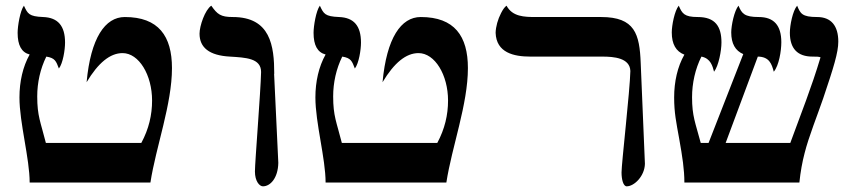

<svg xmlns="http://www.w3.org/2000/svg" viewBox="-20 -637 2977 670"><path d="M504.9 0C524.4 -126 580.1 -272.9 580.1 -399.4C580.1 -511.2 533.2 -577.6 415.5 -577.6C346.7 -577.6 296.4 -504.4 282.2 -350.1C322.8 -418 364.3 -451.7 407.7 -451.7C464.8 -451.7 510.7 -375.5 510.7 -286.1C510.7 -236.3 499.5 -187 473.1 -138.2H140.1C121.6 -211.9 109.9 -231.4 109.9 -300.8C109.9 -348.6 120.6 -397 141.6 -439.5C172.4 -434.6 175.8 -423.3 185.5 -397.9C199.7 -416 207 -463.4 207 -488.3C207 -546.4 182.6 -575.7 130.4 -577.6C81.1 -579.6 76.7 -588.9 63.5 -617.2C50.3 -599.6 41.5 -546.4 41.5 -522.5C41.5 -479 55.2 -454.1 83.5 -446.8C59.6 -404.3 47.9 -352.1 47.9 -296.9C47.9 -208.5 83.5 -83.5 83.5 0Z M891.1 -385.7C889.6 -317.4 869.6 -70.3 869.6 -38.6C869.6 -4.9 885.3 13.2 897.5 13.2C923.3 13.2 950.2 -15.6 951.2 -68.8L936.5 -379.4H937C937 -477.5 923.8 -577.6 792 -577.6C750.5 -577.6 738.3 -586.9 717.3 -617.2C695.3 -602.5 676.3 -546.4 676.3 -519.5C676.3 -471.2 710 -443.4 782.2 -439.5C837.4 -436 891.1 -434.1 891.1 -385.7Z M1537.6 0C1557.1 -126 1612.8 -272.9 1612.8 -399.4C1612.8 -511.2 1565.9 -577.6 1448.2 -577.6C1379.4 -577.6 1329.1 -504.4 1314.9 -350.1C1355.5 -418 1397 -451.7 1440.4 -451.7C1497.6 -451.7 1543.5 -375.5 1543.5 -286.1C1543.5 -236.3 1532.2 -187 1505.9 -138.2H1172.9C1154.3 -211.9 1142.6 -231.4 1142.6 -300.8C1142.6 -348.6 1153.3 -397 1174.3 -439.5C1205.1 -434.6 1208.5 -423.3 1218.3 -397.9C1232.4 -416 1239.7 -463.4 1239.7 -488.3C1239.7 -546.4 1215.3 -575.7 1163.1 -577.6C1113.8 -579.6 1109.4 -588.9 1096.2 -617.2C1083 -599.6 1074.2 -546.4 1074.2 -522.5C1074.2 -479 1087.9 -454.1 1116.2 -446.8C1092.3 -404.3 1080.6 -352.1 1080.6 -296.9C1080.6 -208.5 1116.2 -83.5 1116.2 0Z M2082 -439.5C2121.6 -439.5 2178.2 -435.1 2179.7 -389.2C2178.2 -320.8 2148.9 -66.9 2148.9 -35.2C2148.9 -11.2 2154.8 13.2 2167 13.2C2192.9 13.2 2229.5 -22 2230.5 -65.4L2215.8 -417C2211.9 -518.1 2195.8 -577.6 2077.6 -577.6H1849.6C1809.6 -577.6 1768.1 -578.6 1747.6 -617.2C1740.7 -612.3 1734.4 -603 1728.5 -591.3C1717.3 -569.8 1710 -543.9 1709.5 -522.5C1711.9 -453.1 1772.9 -439.5 1830.6 -439.5Z M2737.8 -138.2H2512.2L2624.5 -439.5C2664.6 -439 2672.9 -414.1 2680.2 -386.7C2698.2 -408.2 2706.5 -459 2706.5 -489.7C2706.5 -548.8 2680.2 -577.6 2627.9 -577.6C2577.6 -577.6 2568.4 -589.8 2557.1 -617.2C2542.5 -600.1 2531.7 -548.3 2531.7 -523.9C2531.7 -484.9 2545.9 -460 2573.7 -448.2L2452.6 -138.2H2425.3C2406.7 -208.5 2395 -231 2395 -297.9C2395 -346.7 2406.2 -397 2427.7 -439.5C2460.4 -433.1 2466.8 -405.3 2471.7 -386.7C2487.8 -407.2 2497.6 -460.4 2497.6 -488.8C2497.6 -544.4 2476.1 -577.6 2415 -577.6C2367.7 -577.6 2360.4 -589.8 2348.6 -617.2C2334 -599.6 2324.2 -548.3 2324.2 -523.9C2324.2 -482.9 2338.9 -457.5 2368.2 -446.3C2344.2 -404.3 2332.5 -352.1 2332.5 -296.9C2332.5 -243.2 2339.8 -210.4 2350.1 -152.8C2361.3 -89.8 2368.2 -45.4 2368.2 0H2769.5C2773.4 -38.1 2779.8 -72.3 2787.6 -102.1C2801.8 -159.2 2833.5 -237.8 2852.5 -293.5C2889.2 -402.3 2905.3 -454.1 2905.3 -491.7C2905.3 -546.4 2880.9 -577.6 2831.5 -577.6C2778.8 -577.6 2772.9 -589.8 2761.7 -617.2C2746.1 -599.1 2736.3 -548.3 2736.3 -522.9C2736.3 -467.8 2762.7 -439.5 2815.4 -439.5C2829.1 -439.5 2837.4 -439.5 2843.3 -437C2811 -329.1 2776.4 -244.1 2737.8 -138.2Z"/></svg>

Font: Cardo
Style: Italic
Weight: 400
Designer: David J. Perry
Foundry: David J. Perry
Version: Version 0.99